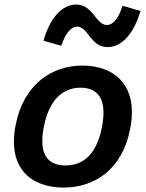

<svg xmlns="http://www.w3.org/2000/svg" viewBox="-20 -836 660 868"><path d="M568.5 -253.5C606.5 -447 501 -539.5 352 -539.5C216.5 -539.5 87 -457 50.5 -270C13 -76.5 119 12 268 12C404 12 532.5 -66.5 568.5 -253.5ZM441 -262C416 -133.5 352.5 -88 276 -88C199.5 -88 153 -133.5 178 -262C203 -390.5 268 -439.5 344.5 -439.5C420.5 -439.5 466 -390.5 441 -262ZM324 -815.5C261 -815.5 206.5 -756 176.5 -652L257 -629C275 -684 300 -715.5 329 -715.5C378.5 -715.5 389 -623 466.5 -623C529.5 -623 585 -682.5 615 -786.5L534 -810C516.5 -754 491.5 -723 463 -723C413 -723 401.5 -815.5 324 -815.5Z"/></svg>

Font: Monaspace Neon SemiBold
Style: Italic
Weight: 600
Italic angle: -11°
Designer: Riley Cran & the Lettermatic Team
Foundry: Lettermatic
Version: Version 1.200 (Monaspace Neon)